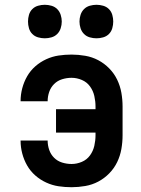

<svg xmlns="http://www.w3.org/2000/svg" viewBox="-20 -770 590 802"><path d="M279 12Q251 12 224.5 8Q198 4 173 -7.5Q148 -19 127.5 -37Q107 -55 93.5 -78.5Q80 -102 73 -128.5Q66 -155 66 -182V-183H179Q179 -163 185.5 -144Q192 -125 206 -111Q220 -97 239.5 -91Q259 -85 279 -85Q301 -85 322 -94Q343 -103 356 -121Q369 -139 374 -161Q379 -183 379 -205V-216H214V-314H379V-325Q379 -347 374 -369Q369 -391 356 -409Q343 -427 322 -436Q301 -445 279 -445Q259 -445 239.5 -439Q220 -433 206 -419Q192 -405 185.5 -386Q179 -367 179 -347H66V-348Q66 -375 73 -401.5Q80 -428 93.5 -451.5Q107 -475 127.5 -493Q148 -511 173 -522.5Q198 -534 224.5 -538Q251 -542 279 -542Q307 -542 336 -537Q365 -532 390.5 -518.5Q416 -505 436.5 -484Q457 -463 469.5 -437Q482 -411 487 -382.5Q492 -354 492 -325V-205Q492 -176 487 -147.5Q482 -119 469.5 -93Q457 -67 436.5 -46Q416 -25 390.5 -11.5Q365 2 336 7Q307 12 279 12ZM383 -610Q369 -610 355 -614Q341 -618 331 -628Q321 -638 316.5 -652Q312 -666 312 -680Q312 -694 316.5 -708Q321 -722 331 -732Q341 -742 355 -746Q369 -750 383 -750Q397 -750 411 -746Q425 -742 435 -732Q445 -722 449 -708Q453 -694 453 -680Q453 -666 449 -652Q445 -638 435 -628Q425 -618 411 -614Q397 -610 383 -610ZM167 -610Q153 -610 139 -614Q125 -618 115 -628Q105 -638 101 -652Q97 -666 97 -680Q97 -694 101 -708Q105 -722 115 -732Q125 -742 139 -746Q153 -750 167 -750Q181 -750 195 -746Q209 -742 219 -732Q229 -722 233.5 -708Q238 -694 238 -680Q238 -666 233.5 -652Q229 -638 219 -628Q209 -618 195 -614Q181 -610 167 -610Z"/></svg>

Font: Lode
Style: Bold
Weight: 700
Monospace: yes
Designer: Belleve Invis
Foundry: Belleve Invis
Version: Version 29.2.0; ttfautohint (v1.8.3)